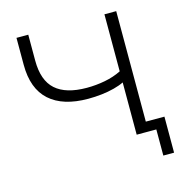

<svg xmlns="http://www.w3.org/2000/svg" viewBox="-122 -819 1047 1086"><g transform="rotate(-15 401.5 -276.0)"><path d="M701 153V0H586V-306Q562 -294 527.5 -285Q493 -276 454 -271.5Q415 -267 375 -267Q227 -267 149 -337Q71 -407 71 -547V-705H140V-553Q140 -437 200.5 -383Q261 -329 383 -329Q437 -329 489.5 -339Q542 -349 586 -371V-705H655V-58H764V153Z"/></g></svg>

Font: Nunito Sans 10pt SemiExpanded Light
Style: Regular
Weight: 300
Width: 6
Designer: Vernon Adams
Foundry: Vernon Adams
Version: Version 3.101;gftools[0.9.27]